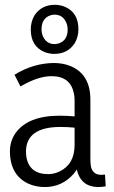

<svg xmlns="http://www.w3.org/2000/svg" viewBox="-20 -754 463 783"><path d="M377.9 8.8Q395.5 8.8 411.1 5.9L408.2 -42Q402.3 -41 393.6 -41Q357.4 -41 350.6 -76.2Q348.6 -88.9 348.6 -108.4V-347.7Q348.6 -452.1 265.6 -485.4Q235.4 -497.1 199.2 -497.1Q115.2 -496.1 39.1 -449.2L63.5 -401.4Q134.8 -443.4 190.4 -443.4Q266.6 -443.4 281.2 -374Q284.2 -360.4 284.2 -344.7V-279.3Q253.9 -282.2 223.6 -282.2Q93.8 -282.2 43 -210.9Q20.5 -177.7 20.5 -137.7Q20.5 -40 95.7 -4.9Q126 8.8 163.1 8.8Q233.4 8.8 281.2 -45.9Q288.1 -54.7 293 -62.5Q309.6 6.8 377.9 8.8ZM176.8 -43.9Q100.6 -43.9 87.9 -112.3Q85.9 -125 85.9 -137.7Q87.9 -235.4 224.6 -236.3Q256.8 -236.3 284.2 -233.4V-163.1Q284.2 -84 222.7 -54.7Q200.2 -43.9 176.8 -43.9ZM299.8 -634.8Q299.8 -703.1 244.1 -726.6Q224.6 -734.4 204.1 -734.4Q148.4 -734.4 120.1 -690.4Q105.5 -665 105.5 -633.8Q105.5 -565.4 161.1 -542Q180.7 -534.2 201.2 -534.2Q255.9 -534.2 284.2 -577.1Q299.8 -602.5 299.8 -634.8ZM149.4 -633.8Q149.4 -679.7 185.5 -691.4Q194.3 -694.3 202.1 -694.3Q236.3 -694.3 250 -662.1Q255.9 -649.4 255.9 -633.8Q255.9 -588.9 219.7 -577.1Q210.9 -574.2 203.1 -574.2Q169.9 -574.2 155.3 -605.5Q149.4 -619.1 149.4 -633.8Z"/></svg>

Font: Yaldevi Colombo
Style: Regular
Weight: 400
Designer: Sol Matas, Denzil Rajitha, Kosala Senevirathne and Pathum Egodawatta
Foundry: Mooniak
Version: Version 1.020 ; ttfautohint (v1.6)